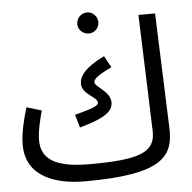

<svg xmlns="http://www.w3.org/2000/svg" viewBox="-53 -778 852 852"><g transform="rotate(-5 373.0 -352.0)"><path d="M366 -631C391 -631 412 -652 412 -677C412 -703 391 -725 366 -725C339 -725 318 -703 318 -677C318 -652 339 -631 366 -631ZM290 21C638 21 690 -55 685 -184L666 -694H592L610 -175C613 -80 541 -53 316 -53C153 -53 104 -103 104 -179C104 -220 120 -282 128 -309L61 -329C46 -279 30 -217 30 -164C30 -21 164 21 290 21ZM290 -219C417 -254 439 -284 439 -318C439 -368 371 -392 371 -414C371 -428 396 -447 452 -473L424 -525C334 -481 311 -444 311 -412C311 -364 379 -348 379 -322C379 -307 349 -297 273 -277Z"/></g></svg>

Font: Noto Sans Arabic UI XCn
Style: Regular
Weight: 400
Width: 2
Designer: Monotype Design Team, Nadine Chahine and Nizar Qandah
Foundry: Monotype Imaging Inc.
Version: Version 2.010